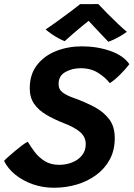

<svg xmlns="http://www.w3.org/2000/svg" viewBox="-26 -898 644 926"><path d="M234.5 7.5Q180.5 7.5 132.5 -9.2Q84.5 -26 48.2 -55.2Q12 -84.5 -6.5 -122Q-2.5 -127 11.8 -139.8Q26 -152.5 44.2 -168Q62.5 -183.5 79.8 -196.5Q97 -209.5 108 -214.5Q121.5 -191.5 141 -165.5Q160.5 -139.5 189.5 -121.2Q218.5 -103 259.5 -103Q293 -103 322.2 -114.8Q351.5 -126.5 369.5 -148.8Q387.5 -171 387.5 -203Q387.5 -237 361.5 -260.2Q335.5 -283.5 280.5 -304.5Q233.5 -323 196.8 -344.8Q160 -366.5 138.8 -397Q117.5 -427.5 117.5 -472Q117.5 -539 152.2 -584Q187 -629 244.5 -651.8Q302 -674.5 369.5 -674.5Q442 -674.5 505.5 -652.5Q569 -630.5 598 -588.5Q579 -563.5 551.5 -536.5Q524 -509.5 503.5 -497Q483.5 -523.5 448 -546.2Q412.5 -569 362.5 -569Q321.5 -569 289 -550.5Q256.5 -532 256.5 -493Q256.5 -466 277.2 -451.2Q298 -436.5 328.5 -426Q384.5 -406 429.5 -382Q474.5 -358 501 -322.5Q527.5 -287 527.5 -232Q527.5 -173.5 503.5 -129Q479.5 -84.5 438 -54Q396.5 -23.5 344 -8Q291.5 7.5 234.5 7.5ZM448 -878.5Q467 -858 493.2 -831.5Q519.5 -805 544.8 -781.2Q570 -757.5 586 -744.5Q563.5 -728 539.2 -715.5Q515 -703 496.5 -696.5Q481.5 -712 463 -731.8Q444.5 -751.5 427.5 -769.5Q410.5 -787.5 401.5 -797.5Q390 -788.5 369.5 -771.8Q349 -755 326.5 -735.5Q304 -716 286 -699.5Q274.5 -703.5 257 -713Q239.5 -722.5 222.5 -734.2Q205.5 -746 194 -756Q224 -776 259 -801.5Q294 -827 322.2 -848.2Q350.5 -869.5 360.5 -878Q368 -878 385.2 -878Q402.5 -878 420.5 -878.2Q438.5 -878.5 448 -878.5Z"/></svg>

Font: Grandstander SemiBold
Style: Italic
Weight: 600
Italic angle: -15°
Designer: Tyler Finck
Foundry: Etcetera Type Co
Version: Version 1.200; ttfautohint (v1.8.3)